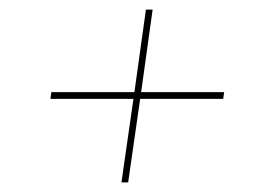

<svg xmlns="http://www.w3.org/2000/svg" viewBox="-20 -431 583 400"><path d="M233 -51H247L272 -225H445L447 -239H274L298 -411H284L260 -239H87L85 -225H258Z"/></svg>

Font: Josefin Slab Thin Thin
Style: Italic
Weight: 250
Italic angle: -12°
Version: Version 2.000